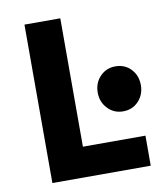

<svg xmlns="http://www.w3.org/2000/svg" viewBox="-76 -715 670 778"><g transform="rotate(-10 259.0 -326.0)"><path d="M76.9 0V-651.8H224.3V-123.6H481.6V0ZM410.1 -236.2Q372.4 -236.2 346.9 -263.1Q321.4 -290 321.4 -328.6Q321.4 -368.4 346.9 -394.8Q372.4 -421.3 410.1 -421.3Q448.9 -421.3 473.9 -394.8Q498.9 -368.4 498.9 -328.6Q498.9 -290 473.9 -263.1Q448.9 -236.2 410.1 -236.2Z"/></g></svg>

Font: Source Sans Variable
Style: Regular
Weight: 200
Designer: Paul D. Hunt
Foundry: Adobe Systems Incorporated
Version: Version 3.006;hotconv 1.0.111;makeotfexe 2.5.65597